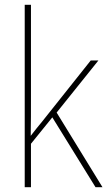

<svg xmlns="http://www.w3.org/2000/svg" viewBox="-20 -780 447 800"><path d="M109 -376V-760H83V0H109V-181L198 -291L378 0H407L216 -311L390 -528H358L156 -274C138 -252 127 -239 108 -214C109 -271 109 -318 109 -376Z"/></svg>

Font: Noto Sans Gurmukhi SemiCondensed Thin
Style: Regular
Weight: 100
Width: 4
Designer: Jelle Bosma - Monotype Design Team
Foundry: Monotype Imaging Inc.
Version: Version 2.004